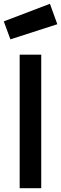

<svg xmlns="http://www.w3.org/2000/svg" viewBox="-31 -995 323 1015"><path d="M73 0H187V-706H73ZM-11 -882 24 -787 272 -867 233 -975Z"/></svg>

Font: TitilliumText22L
Style: 800 wt
Weight: 800
Designer: Campivisivi
Foundry: Campivisivi
Version: 1.000